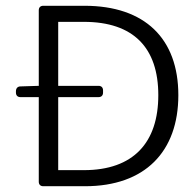

<svg xmlns="http://www.w3.org/2000/svg" viewBox="-20 -645 672 665"><path d="M272.5 -625H129.9C120.1 -625 114.3 -619.1 114.3 -609.4V-347.7L50.8 -345.7C41 -345.7 35.2 -338.9 35.2 -329.1V-324.2C35.2 -314.5 41 -308.6 50.8 -308.6H114.3V-15.6C114.3 -5.9 120.1 0 129.9 0H274.4C482.4 0 597.7 -120.1 597.7 -315.4C597.7 -510.7 482.4 -625 272.5 -625ZM270.5 -55.7H181.6V-308.6H321.3C331.1 -308.6 336.9 -314.5 336.9 -324.2V-332C336.9 -341.8 331.1 -347.7 321.3 -347.7H181.6V-569.3H270.5C442.4 -569.3 528.3 -479.5 528.3 -315.4C528.3 -151.4 442.4 -55.7 270.5 -55.7Z"/></svg>

Font: Ed Sans Neue Light
Style: Regular
Weight: 300
Designer: Stephen Hutchings
Version: Version 1.004;PS 001.004;hotconv 1.0.88;makeotf.lib2.5.64775